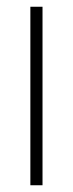

<svg xmlns="http://www.w3.org/2000/svg" viewBox="-20 -549 215 569"><path d="M106 0V-529H70V0Z"/></svg>

Font: Noto Sans Sinhala UI ExtraCondensed ExtraLight
Style: Regular
Weight: 200
Width: 2
Designer: Jelle Bosma - Monotype Design Team
Foundry: Monotype Imaging Inc.
Version: Version 2.006